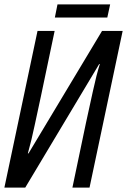

<svg xmlns="http://www.w3.org/2000/svg" viewBox="-20 -855 579 875"><path d="M0 0H95L432 -563H435Q420 -516 403.5 -440Q387 -364 372 -296L310 0H388L539 -714H445L110 -156H107Q124 -217 138 -284Q152 -351 166 -414L229 -714H151ZM230 -775 242 -835H482L469 -775Z"/></svg>

Font: Noto Sans UI Condensed
Style: Italic
Weight: 400
Width: 3
Italic angle: -12°
Designer: Monotype Design Team
Foundry: Monotype Imaging Inc.
Version: Version 1.901